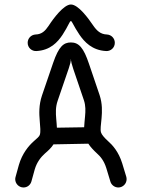

<svg xmlns="http://www.w3.org/2000/svg" viewBox="-20 -829 631 850"><path d="M119.1 -25.9 133.8 -79.1C143.6 -112.3 161.6 -133.8 178.2 -148.9C192.9 -161.6 207 -174.3 216.8 -189.9L371.1 -192.9C380.9 -177.7 394 -164.1 408.7 -150.4C424.8 -136.2 440.4 -117.7 450.7 -84.5L468.8 -24.9C473.1 -10.3 487.3 1 503.9 1C523.9 1 540.5 -15.6 540.5 -35.6C540.5 -39.6 540 -43 539.1 -46.4L521 -106C504.9 -157.7 478.5 -186.5 457.5 -205.1C441.4 -219.7 430.2 -232.9 427.2 -242.7C423.3 -255.9 426.8 -274.4 429.7 -306.6C432.1 -334.5 433.6 -370.1 420.9 -408.2L374 -546.4C350.1 -617.7 329.1 -641.1 293.9 -641.1C261.7 -641.1 240.2 -623.5 215.3 -550.8L166 -406.7C151.4 -363.8 153.3 -325.2 155.8 -295.9C158.2 -266.1 160.6 -245.6 156.2 -231.9C153.8 -224.6 144.5 -216.8 129.4 -203.6C106.9 -183.6 78.1 -149.4 63.5 -98.6L48.8 -45.4C47.9 -42 47.4 -39.1 47.4 -35.6C47.4 -15.6 64 1 84 1C101.1 1 114.7 -10.3 119.1 -25.9ZM453.1 -676.3C424.8 -677.2 408.2 -693.4 392.1 -716.8C371.6 -747.1 326.7 -809.1 293.9 -809.1C262.2 -809.1 215.8 -746.6 195.3 -714.8C179.7 -691.4 164.6 -677.2 137.7 -676.3C117.7 -675.3 102.5 -659.2 102.5 -639.6C102.5 -617.2 121.1 -602.1 140.6 -603C202.6 -606 235.4 -642.6 256.8 -674.8C283.2 -715.3 288.1 -735.8 293.9 -735.8C298.8 -735.8 305.2 -714.8 331.5 -675.8C353.5 -643.6 387.7 -606 450.2 -603C469.7 -602.1 488.3 -617.2 488.3 -639.6C488.3 -659.2 473.1 -675.3 453.1 -676.3ZM229 -301.8C226.6 -330.1 225.6 -355 235.4 -383.3L284.7 -527.3C298.8 -568.8 291.5 -567.9 293.9 -567.9C295.4 -567.9 290 -566.4 304.7 -522.9L351.6 -384.8C359.4 -361.3 358.9 -338.4 356.4 -312.5C355.5 -298.3 353 -281.7 352.5 -265.6L231.9 -263.7C231.4 -276.9 230 -290 229 -301.8Z"/></svg>

Font: Velvelyne
Style: Regular
Weight: 400
Designer: Manon Van der Borght et Mariel Nils
Foundry: Velvetyne
Version: Version 1.070;Glyphs 3.3.1 (3343)